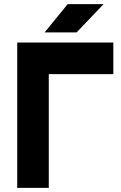

<svg xmlns="http://www.w3.org/2000/svg" viewBox="-20 -905 581 925"><path d="M63 0H215V-548H526V-700H63ZM195 -749H349L479 -885H306Z"/></svg>

Font: Unageo
Style: ExtraBold
Weight: 800
Designer: Richard Sepsi
Foundry: Richard Sepsi
Version: Version 2.000